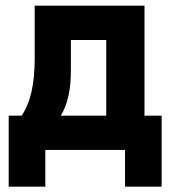

<svg xmlns="http://www.w3.org/2000/svg" viewBox="-20 -538 626 689"><path d="M11.2 131.8H142.6V0H428.7V131.8H560.1V-123H498.5V-517.6H104.5V-329.1C104.5 -239.3 90.8 -171.9 57.6 -123H11.2ZM361.3 -123H198.2C224.1 -165.5 234.4 -219.2 234.4 -287.6V-394.5H361.3Z"/></svg>

Font: Cascadia Mono NF
Style: Bold
Weight: 700
Monospace: yes
Designer: Aaron Bell
Foundry: Saja Typeworks
Version: Version 2404.023